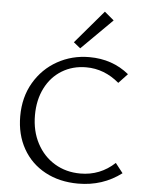

<svg xmlns="http://www.w3.org/2000/svg" viewBox="-60 -959 780 1013"><g transform="rotate(5 329.5 -452.0)"><path d="M305 -735 454 -910 504 -868 341 -706ZM57 -322Q57 -423 102.5 -500.5Q148 -578 225 -621Q302 -664 394 -664Q516 -664 604 -592L557 -542Q478 -609 382 -609Q310 -609 253.5 -574.5Q197 -540 165.5 -477.5Q134 -415 134 -334Q134 -250 168.5 -185Q203 -120 263 -84Q323 -48 399 -48Q504 -48 581 -120L621 -69Q522 6 392 6Q293 6 217 -35Q141 -76 99 -150.5Q57 -225 57 -322Z"/></g></svg>

Font: Ysabeau SC
Style: Regular
Weight: 400
Designer: Christian Thalmann (Catharsis Fonts)
Version: Version 0.003